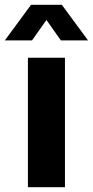

<svg xmlns="http://www.w3.org/2000/svg" viewBox="-42 -778 386 798"><path d="M211 -610 151 -695 91 -610H-22L87 -758H215L324 -610ZM74 0V-538H228V0Z"/></svg>

Font: Montserrat Semi Bold
Style: Regular
Weight: 600
Designer: Julieta Ulanovsky
Foundry: Julieta Ulanovsky
Version: Version 3.001 September 28, 2015